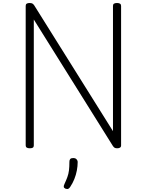

<svg xmlns="http://www.w3.org/2000/svg" viewBox="-20 -973 977 1278"><path d="M178 14Q151 14 151 -5V-934Q151 -944 157.5 -948.5Q164 -953 177 -953Q189 -953 195.5 -949.5Q202 -946 208 -937L732 -100V-934Q732 -944 738.5 -948.5Q745 -953 759 -953Q786 -953 786 -934V-5Q786 5 779 9.5Q772 14 760 14Q749 14 743 10.5Q737 7 731 -2L205 -843V-5Q205 5 199 9.5Q193 14 178 14ZM416 283Q406 278 404.5 271.5Q403 265 409 252Q421 226 428.5 205.5Q436 185 439 161.5Q442 138 442 103Q442 92 447.5 85.5Q453 79 467 79Q482 79 489.5 87Q497 95 497 106Q497 133 491.5 162Q486 191 475 218.5Q464 246 448 270Q442 280 435 283.5Q428 287 416 283Z"/></svg>

Font: Playwrite US Modern ExtraLight
Style: Regular
Weight: 250
Designer: Veronika Burian, José Scaglione
Foundry: TypeTogether
Version: Version 1.003